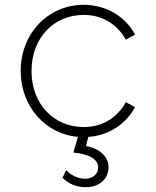

<svg xmlns="http://www.w3.org/2000/svg" viewBox="-20 -558 647 798"><path d="M336 220C392 220 431 187 431 136C431 93 394 59 337 49L347 11C436 5 507 -47 541 -113L503 -133C466 -67 404 -30 328 -30C206 -30 111 -123 111 -263C111 -403 206 -496 328 -496C404 -496 466 -459 503 -393L541 -414C505 -485 425 -538 328 -538C181 -538 66 -420 66 -263C66 -115 169 -1 304 11L285 76C348 82 388 102 388 139C388 164 367 185 334 185C307 185 276 172 255 149L240 181C264 206 299 220 336 220Z"/></svg>

Font: Mluvka ExtraLight
Style: Regular
Weight: 200
Designer: Modified by Jiří Krblich, Original typeface by Gumpita Rahayu
Foundry: Gumpita Rahayu & Jiří Krblich
Version: Version 2.000;Glyphs 3.1.1 (3134)